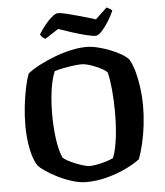

<svg xmlns="http://www.w3.org/2000/svg" viewBox="-60 -974 883 1027"><g transform="rotate(-5 381.0 -460.5)"><path d="M363 0Q326 0 285.8 -12.8Q245.5 -25.5 209.2 -43.8Q173 -62 146.2 -80.5Q119.5 -99 109.5 -110.5Q86.5 -145 74.8 -204Q63 -263 63 -328Q63 -382 69 -434.5Q75 -487 84.5 -531.8Q94 -576.5 105 -605.5Q132.5 -627 171.2 -647.2Q210 -667.5 254.5 -684.2Q299 -701 343 -710.5Q387 -720 424.5 -720Q452 -720 485.2 -712Q518.5 -704 551.5 -691Q584.5 -678 610.2 -662.8Q636 -647.5 648.5 -632.5Q665 -604.5 676.2 -562.8Q687.5 -521 693.5 -473.8Q699.5 -426.5 699.5 -380.5Q699.5 -329 693.5 -278Q687.5 -227 677 -181.2Q666.5 -135.5 652.5 -97.5Q625.5 -76 578 -53Q530.5 -30 474.2 -15Q418 0 363 0ZM386.5 -84Q403.5 -84 428.8 -88.8Q454 -93.5 478.2 -101.2Q502.5 -109 514.5 -115.5Q526 -143.5 533.2 -182.2Q540.5 -221 543.8 -266.2Q547 -311.5 547 -357.5Q547 -422.5 541.5 -480Q536 -537.5 527 -573.5Q520.5 -582 503.8 -591.8Q487 -601.5 466.2 -610.2Q445.5 -619 425.5 -624.5Q405.5 -630 392 -630Q374.5 -630 346.8 -626.5Q319 -623 291.2 -617.5Q263.5 -612 244.5 -605.5Q234 -580 226.2 -544Q218.5 -508 214.8 -464.8Q211 -421.5 211 -374.5Q211 -310.5 219.2 -247.5Q227.5 -184.5 245 -143.5Q252 -134.5 270.8 -124.2Q289.5 -114 312.2 -104.8Q335 -95.5 355.8 -89.8Q376.5 -84 386.5 -84ZM479 -775Q464.5 -775 430.5 -783.2Q396.5 -791.5 356.5 -804.2Q316.5 -817 282.5 -829L210.5 -782.5Q204 -785 195.8 -791.8Q187.5 -798.5 183.5 -808.5Q197 -831 216.5 -855.5Q236 -880 256 -896.8Q276 -913.5 290 -913.5Q305 -913.5 339.2 -905Q373.5 -896.5 414.2 -885Q455 -873.5 488.5 -862.5L550.5 -921Q558.5 -917.5 566 -913.2Q573.5 -909 580 -902Q568.5 -874.5 550 -845Q531.5 -815.5 512.5 -795.2Q493.5 -775 479 -775Z"/></g></svg>

Font: Texturina Medium
Style: Regular
Weight: 500
Designer: Guillermo Torres Carreño
Foundry: Omnibus-Type
Version: Version 1.003